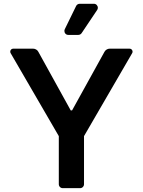

<svg xmlns="http://www.w3.org/2000/svg" viewBox="-20 -981 745 1001"><path d="M286.6 -20.6V-271.3L35.5 -703.8Q33.4 -707.7 33.4 -711.6Q33.4 -718 37.8 -722.7Q42.3 -727.3 49 -727.3H152.3Q160.9 -727.3 168.3 -723Q175.8 -718.8 179.7 -711.3L348.7 -405.5H355.8L524.9 -711.3Q529.1 -718.8 536.4 -723Q543.7 -727.3 552.2 -727.3H655.5Q662.3 -727.3 666.7 -722.7Q671.2 -718 671.2 -711.6Q671.2 -707.7 669 -703.8L418 -271.3V-20.6Q418 -12.1 411.9 -6Q405.9 0 397.4 0H307.5Q298.7 0 292.6 -6Q286.6 -12.1 286.6 -20.6ZM315.7 -819.6Q315.7 -811.1 321.6 -805Q327.4 -799 336.3 -799H388.1Q393.5 -799 398.1 -801.5Q402.7 -804 405.5 -808.2L486.5 -929Q490.1 -933.9 490.1 -940.3Q490.1 -948.9 484.2 -955.1Q478.3 -961.3 469.5 -961.3H395.6Q389.6 -961.3 384.4 -958.1Q379.3 -954.9 376.8 -949.6L317.8 -828.8Q315.7 -824.2 315.7 -819.6Z"/></svg>

Font: DeltaSans SemiBold
Style: Regular
Weight: 600
Designer: Rasmus Andersson
Foundry: rsms
Version: Version 3.012